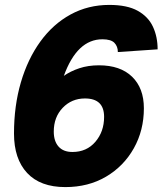

<svg xmlns="http://www.w3.org/2000/svg" viewBox="-20 -746 662 782"><path d="M246 16Q144 16 90.5 -41.5Q37 -99 37 -202Q37 -315 65 -410.5Q93 -506 144.5 -577Q196 -648 267.5 -687Q339 -726 425 -726Q498 -726 541 -702Q584 -678 603 -637Q622 -596 622 -545L460 -534Q460 -557 446 -571.5Q432 -586 397 -586Q294 -586 240 -437Q267 -456 303 -468Q339 -480 383 -480Q470 -480 518 -433.5Q566 -387 566 -305Q566 -215 525 -142Q484 -69 412 -26.5Q340 16 246 16ZM275 -127Q333 -127 368.5 -168.5Q404 -210 404 -270Q404 -345 326 -345Q272 -345 235.5 -307Q199 -269 199 -210Q199 -171 218.5 -149Q238 -127 275 -127Z"/></svg>

Font: Geist Mono ExtraBold
Style: Italic
Weight: 800
Italic angle: -12°
Monospace: yes
Designer: Basement.studio, Andrés Briganti, Mateo Zaragoza
Foundry: Basement.studio, Vercel, Andrés Briganti, Guido Ferreyra, Mateo Zaragoza
Version: Version 1.500; ttfautohint (v1.8.4.7-5d5b)